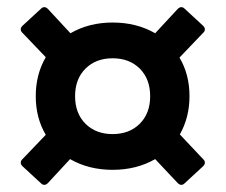

<svg xmlns="http://www.w3.org/2000/svg" viewBox="-20 -655 631 537"><path d="M43 -190Q38 -195 38 -200Q38 -205 42 -209L108 -278Q80 -325 80 -386Q80 -447 108 -495L42 -564Q38 -568 38 -573Q38 -578 43 -583L95 -631Q99 -635 104 -635Q109 -635 114 -630L177 -562Q229 -592 295 -592Q362 -592 414 -562L477 -630Q482 -635 487 -635Q492 -635 496 -631L548 -583Q553 -578 553 -573Q553 -568 549 -564L482 -494Q510 -447 510 -386Q510 -327 483 -279L549 -209Q553 -205 553 -200Q553 -195 548 -190L496 -142Q492 -138 487 -138Q482 -138 477 -143L414 -210Q362 -180 295 -180Q228 -180 176 -210L114 -143Q109 -138 104 -138Q99 -138 95 -142ZM400 -386Q400 -434 371 -463Q342 -492 295 -492Q248 -492 219 -463Q190 -434 190 -386Q190 -338 219 -309Q248 -280 295 -280Q342 -280 371 -309Q400 -338 400 -386Z"/></svg>

Font: LINE Seed Sans TH
Style: Bold
Weight: 700
Designer: Dalton Maag Ltd | Thai characters by Cadson Demak Co.,Ltd.
Foundry: Dalton Maag Ltd
Version: Version 1.002